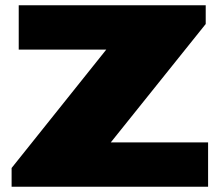

<svg xmlns="http://www.w3.org/2000/svg" viewBox="-20 -708 840 728"><path d="M24 0V-71L383 -520H51V-688H760V-617L400 -168H769V0Z"/></svg>

Font: Archivo SemiBold SemiExpanded Black
Style: Regular
Weight: 900
Width: 6
Version: Version 2.001